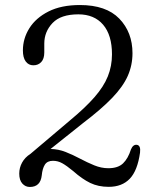

<svg xmlns="http://www.w3.org/2000/svg" viewBox="-20 -731 612 763"><path d="M56.5 -41Q56.5 -64.5 67.8 -85Q79 -105.5 101 -119.5L257.5 -252Q318.5 -302.5 355.2 -344.5Q392 -386.5 408.5 -427.5Q425 -468.5 425 -515Q425 -591.5 389.8 -632.8Q354.5 -674 291.5 -674Q221.5 -674 188.8 -639.5Q156 -605 156 -558V-522.5Q156 -497.5 144 -484.5Q132 -471.5 112.5 -471.5Q93.5 -471.5 82.2 -486.8Q71 -502 71 -530.5Q71 -578 96.8 -619Q122.5 -660 173 -685.5Q223.5 -711 297.5 -711Q402 -711 454.2 -656.8Q506.5 -602.5 506.5 -519.5Q506.5 -472 487.8 -429.5Q469 -387 425.8 -342Q382.5 -297 309.5 -241.5L181 -139Q212 -138.5 241 -127Q270 -115.5 298.2 -100.5Q326.5 -85.5 354.5 -74Q382.5 -62.5 410.5 -62.5Q449 -62.5 469 -81.8Q489 -101 500.5 -137.5Q509 -157.5 524 -155.5Q540 -153 536.5 -124.5Q526.5 -53 495.8 -20.8Q465 11.5 412 11.5Q370.5 11.5 338.5 -4Q306.5 -19.5 271 -51Q245 -72.5 227.5 -82.2Q210 -92 190.5 -92Q168 -92 158.2 -76.5Q148.5 -61 146 -34.5Q141 12 98.5 12Q81 12 68.8 -1.5Q56.5 -15 56.5 -41Z"/></svg>

Font: Fraunces 9pt S100 Light
Style: Regular
Weight: 300
Version: Version 1.000; ttfautohint (v1.8.3)